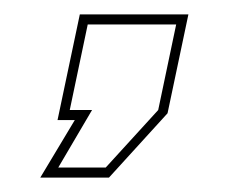

<svg xmlns="http://www.w3.org/2000/svg" viewBox="-20 -167 319 267"><path d="M36 80 84 0H60L91 -147H242L213 -9.5L131.5 80ZM61 66H127L200 -14L225 -133H102L77 -14H108Z"/></svg>

Font: Tourney Condensed Thin
Style: Italic
Weight: 100
Width: 3
Italic angle: -12°
Designer: Tyler Finck
Foundry: Etcetera Type Co
Version: Version 1.010; ttfautohint (v1.8.3)